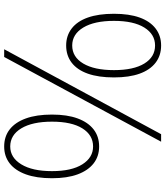

<svg xmlns="http://www.w3.org/2000/svg" viewBox="44 -823 792 920"><g transform="rotate(90 440.0 -363.0)"><path d="M198 -284Q151 -284 116.5 -310.5Q82 -337 64 -388Q46 -439 46 -513Q46 -586 64 -636Q82 -686 116.5 -712.5Q151 -739 198 -739Q246 -739 280.5 -712.5Q315 -686 333 -636Q351 -586 351 -513Q351 -439 333 -388Q315 -337 280.5 -310.5Q246 -284 198 -284ZM198 -313Q253 -313 284.5 -366Q316 -419 316 -513Q316 -607 284.5 -658.5Q253 -710 198 -710Q144 -710 112 -658.5Q80 -607 80 -513Q80 -419 112 -366Q144 -313 198 -313ZM216 13 623 -739H659L253 13ZM682 13Q634 13 600 -13.5Q566 -40 547.5 -91Q529 -142 529 -216Q529 -289 547.5 -339Q566 -389 600 -415.5Q634 -442 682 -442Q729 -442 763 -415.5Q797 -389 815.5 -339Q834 -289 834 -216Q834 -142 815.5 -91Q797 -40 763 -13.5Q729 13 682 13ZM682 -16Q735 -16 767.5 -69Q800 -122 800 -216Q800 -310 767.5 -361.5Q735 -413 682 -413Q627 -413 595 -361.5Q563 -310 563 -216Q563 -122 595 -69Q627 -16 682 -16Z"/></g></svg>

Font: Noto Sans HK Thin Thin
Style: Regular
Weight: 250
Version: Version 2.004-H2;hotconv 1.0.118;makeotfexe 2.5.65603